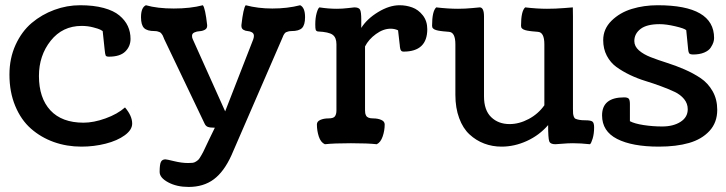

<svg xmlns="http://www.w3.org/2000/svg" viewBox="-20 -555 2815 744"><path d="M485.8 -404.3Q485.8 -375.5 465.6 -355.5Q445.3 -335.4 401.9 -335.4Q391.6 -335.4 389.4 -340.1Q387.2 -344.7 385.3 -364.7L377.9 -434.6Q374.5 -437 368.4 -440.2Q362.3 -443.4 341.1 -449Q319.8 -454.6 296.4 -454.6Q222.2 -454.6 176.5 -397.2Q130.9 -339.8 130.9 -260.7Q130.9 -175.3 175.3 -127.4Q219.7 -79.6 303.7 -79.6Q342.8 -79.6 388.9 -96.2Q435.1 -112.8 464.4 -138.7Q492.2 -106 492.2 -76.2Q492.2 -51.8 463.4 -30.8Q434.6 -9.8 389.4 1.7Q344.2 13.2 295.4 13.2Q238.8 13.2 188.7 -4.6Q138.7 -22.5 100.1 -56.4Q61.5 -90.3 39.1 -144.3Q16.6 -198.2 16.6 -266.1Q16.6 -329.1 40.3 -381.1Q64 -433.1 103 -466.1Q142.1 -499 190.7 -516.8Q239.3 -534.7 290.5 -534.7Q342.8 -534.7 381.6 -524.2Q420.4 -513.7 442.6 -495.1Q464.8 -476.6 475.3 -453.9Q485.8 -431.2 485.8 -404.3Z M727.1 -402.8 852.5 -123.5 961.4 -402.8Q963.9 -410.2 963.9 -416Q963.9 -425.3 956.3 -429.7Q948.7 -434.1 939.7 -434.6Q930.7 -435.1 923.1 -439.7Q915.5 -444.3 915.5 -454.6V-458Q922.9 -523.4 932.1 -534.7Q980 -522 1035.2 -522Q1093.8 -522 1143.1 -534.7Q1162.1 -525.9 1162.1 -488.3Q1162.1 -458.5 1150.4 -446.5Q1138.7 -434.6 1109.4 -434.6Q1102.5 -434.6 1097.2 -433.1Q1091.8 -431.6 1088.6 -430.2Q1085.4 -428.7 1082.5 -424.8Q1079.6 -420.9 1078.6 -418.7Q1077.6 -416.5 1075.4 -411.1Q1073.2 -405.8 1072.3 -403.8L877 46.4Q848.1 110.4 808.3 139.9Q768.6 169.4 710.9 169.4Q665 169.4 631.8 151.6Q598.6 133.8 598.6 111.3Q598.6 82.5 603.5 72.5Q608.4 62.5 621.1 62.5Q626 62.5 655 69.6Q684.1 76.7 709 76.7Q720.2 76.7 726.6 75.9Q732.9 75.2 739.7 70.8Q746.6 66.4 750 62.5Q753.4 58.6 760.7 45.9Q768.1 33.2 772.9 22.2Q777.8 11.2 789.8 -13.4Q801.8 -38.1 812.5 -60.1Q794.4 -60.1 785.6 -63.2Q776.9 -66.4 772.5 -76.7L616.2 -403.8Q615.7 -405.3 613.3 -411.1Q610.8 -417 609.9 -418.7Q608.9 -420.4 605.7 -424.6Q602.5 -428.7 599.4 -430.2Q596.2 -431.6 591.1 -433.1Q585.9 -434.6 579.1 -434.6Q549.8 -434.6 538.1 -446.5Q526.4 -458.5 526.4 -488.3Q526.4 -525.9 545.4 -534.7Q589.8 -522 653.3 -522Q717.8 -522 766.1 -534.7Q775.4 -523.4 782.7 -458V-454.6Q782.7 -444.3 773.4 -439.5Q764.2 -434.6 753.4 -434.1Q742.7 -433.6 733.4 -429.4Q724.1 -425.3 724.1 -416Q724.1 -408.2 727.1 -402.8Z M1379.9 -478.5V-446.8Q1401.9 -481.9 1445.3 -508.3Q1488.8 -534.7 1528.3 -534.7Q1554.2 -534.7 1577.6 -526.1Q1601.1 -517.6 1618.4 -495.6Q1635.7 -473.6 1635.7 -441.9Q1635.7 -355 1543.5 -355Q1541.5 -355 1539.6 -355.5Q1537.6 -356 1536.4 -356.9Q1535.2 -357.9 1534.2 -358.9Q1533.2 -359.9 1532.5 -361.8Q1531.7 -363.8 1531.2 -365.2Q1530.8 -366.7 1530.3 -369.9Q1529.8 -373 1529.5 -375Q1529.3 -377 1529.1 -380.6Q1528.8 -384.3 1528.3 -386.7L1522.5 -437.5Q1509.3 -443.8 1493.7 -443.8Q1465.3 -443.8 1436.8 -423.1Q1408.2 -402.3 1394.5 -375V-127.9Q1394.5 -120.6 1395.3 -116.5Q1396 -112.3 1398.7 -106.9Q1401.4 -101.6 1408.2 -98.9Q1415 -96.2 1425.8 -96.2Q1444.3 -96.2 1457.5 -90.3Q1470.7 -84.5 1470.7 -72.8Q1470.7 -49.3 1462.9 -26.4Q1455.1 -3.4 1439.9 3.9Q1405.8 0 1339.8 0Q1273.9 0 1238.8 3.9Q1222.7 -3.4 1215.3 -26.1Q1208 -48.8 1208 -72.8Q1208 -84.5 1221.2 -90.3Q1234.4 -96.2 1252.9 -96.2Q1272 -96.2 1277.8 -104.2Q1283.7 -112.3 1283.7 -127V-383.8Q1283.7 -409.7 1268.8 -420.4Q1253.9 -431.2 1211.4 -433.1Q1205.1 -434.6 1203.4 -439.5Q1201.7 -444.3 1201.7 -460.4Q1201.7 -485.4 1207 -504.4Q1212.4 -523.4 1217.8 -526.4Q1252.4 -521 1285.6 -521Q1306.2 -521 1328.9 -523.7Q1351.6 -526.4 1353 -526.4Q1370.1 -526.4 1375 -517.8Q1379.9 -509.3 1379.9 -478.5Z M2200.2 -491.2V-133.3Q2200.2 -120.6 2200.7 -115.2Q2201.2 -109.9 2203.4 -103.3Q2205.6 -96.7 2210.7 -94.5Q2215.8 -92.3 2224.6 -90.6Q2233.4 -88.9 2248 -88.9Q2270 -88.9 2276.1 -83.5Q2282.2 -78.1 2282.2 -61.5Q2282.2 -37.1 2276.6 -18.3Q2271 0.5 2266.1 3.9Q2230.5 0 2200.2 0Q2180.2 0 2158.4 2Q2136.7 3.9 2131.8 3.9Q2112.3 3.9 2108.2 -7.8Q2104 -19.5 2104 -70.3Q2069.8 -30.8 2021.7 -8.8Q1973.6 13.2 1923.8 13.2Q1887.7 13.2 1856.2 1.2Q1824.7 -10.7 1799.3 -34.2Q1773.9 -57.6 1759.3 -97.2Q1744.6 -136.7 1744.6 -187.5V-383.3Q1744.6 -429.7 1720.2 -431.6Q1716.3 -432.1 1709.2 -432.6Q1702.1 -433.1 1698 -433.6Q1693.8 -434.1 1688 -434.8Q1682.1 -435.5 1678.7 -436.3Q1675.3 -437 1670.7 -438.2Q1666 -439.5 1663.6 -440.9Q1661.1 -442.4 1658.7 -444.3Q1656.2 -446.3 1655.3 -449Q1654.3 -451.7 1654.3 -455.1Q1654.3 -511.7 1670.4 -526.4Q1716.3 -521 1754.9 -521Q1781.7 -521 1809.8 -523.7Q1837.9 -526.4 1838.9 -526.4Q1855.5 -526.4 1855.5 -491.2V-181.6Q1855.5 -127.9 1883.3 -101.1Q1911.1 -74.2 1954.6 -74.2Q1991.7 -74.2 2028.6 -93.8Q2065.4 -113.3 2089.4 -147V-383.3Q2089.4 -429.7 2064.9 -431.6Q2061 -432.1 2054 -432.6Q2046.9 -433.1 2042.7 -433.6Q2038.6 -434.1 2032.7 -434.8Q2026.9 -435.5 2023.4 -436.3Q2020 -437 2015.4 -438.2Q2010.7 -439.5 2008.3 -440.9Q2005.9 -442.4 2003.4 -444.3Q2001 -446.3 2000 -449Q1999 -451.7 1999 -455.1Q1999 -512.2 2015.1 -526.4Q2061 -521 2099.6 -521Q2131.8 -521 2165.3 -523.7Q2198.7 -526.4 2199.7 -526.4Q2200.2 -526.4 2200.2 -491.2Z M2759.3 -129.4Q2759.3 -80.1 2729.2 -47.6Q2699.2 -15.1 2649.9 -1Q2600.6 13.2 2533.2 13.2Q2429.7 13.2 2371.3 -16.6Q2313 -46.4 2313 -107.9Q2313 -177.7 2398.4 -177.7Q2412.1 -177.7 2416.5 -172.4Q2420.9 -167 2420.9 -151.9V-85.4Q2439 -75.7 2474.4 -70.3Q2509.8 -64.9 2545.9 -64.9Q2588.9 -64.9 2616.9 -82.8Q2645 -100.6 2645 -131.8Q2645 -153.8 2630.9 -171.1Q2616.7 -188.5 2593.8 -199.2Q2570.8 -210 2541.3 -220.9Q2511.7 -231.9 2481.2 -241.2Q2450.7 -250.5 2421.1 -264.6Q2391.6 -278.8 2368.7 -295.4Q2345.7 -312 2331.5 -338.9Q2317.4 -365.7 2317.4 -399.4Q2317.4 -442.9 2349.6 -474.6Q2381.8 -506.3 2428.5 -520.5Q2475.1 -534.7 2528.3 -534.7Q2747.1 -534.7 2747.1 -407.7Q2747.1 -399.9 2744.4 -391.1Q2741.7 -382.3 2734.1 -370.6Q2726.6 -358.9 2708.7 -351.3Q2690.9 -343.8 2665 -343.8Q2660.2 -343.8 2657 -344.7Q2653.8 -345.7 2652.1 -346.9Q2650.4 -348.1 2649.2 -351.3Q2647.9 -354.5 2647.7 -356Q2647.5 -357.4 2646.7 -362.5Q2646 -367.7 2646 -369.6L2639.2 -438Q2632.3 -444.8 2596.9 -453.1Q2561.5 -461.4 2536.1 -461.4Q2486.3 -461.4 2462.2 -442.9Q2438 -424.3 2438 -396Q2438 -375.5 2455.8 -359.9Q2473.6 -344.2 2502 -333.3Q2530.3 -322.3 2564.5 -311.5Q2598.6 -300.8 2632.8 -285.9Q2667 -271 2695.3 -252Q2723.6 -232.9 2741.5 -201.4Q2759.3 -169.9 2759.3 -129.4Z"/></svg>

Font: Coustard
Style: Regular
Weight: 400
Foundry: vernon adams
Version: Version 1.001